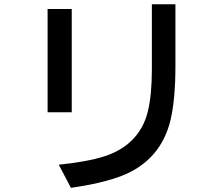

<svg xmlns="http://www.w3.org/2000/svg" viewBox="-20 -818 1040 908"><path d="M205.1 -287.1V-775.4H319.3V-287.1ZM257.8 -39.1Q391.6 -52.7 473.1 -78.6Q554.7 -104.5 606.9 -157.7Q659.2 -210.9 678.7 -289.1Q698.2 -367.2 698.2 -491.2V-797.9H809.6V-505.9Q809.6 -352.5 787.6 -255.4Q765.6 -158.2 707 -90.3Q648.4 -22.5 556.6 13.2Q464.8 48.8 315.4 70.3Z"/></svg>

Font: GenEi M Gothic v2 Medium
Style: Regular
Weight: 500
Version: Version 2.0